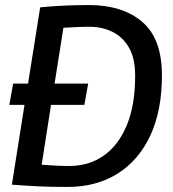

<svg xmlns="http://www.w3.org/2000/svg" viewBox="-20 -730 684 760"><path d="M247 10Q179 10 129.5 7.5Q80 5 27 1L77 -315H17L32 -399H91L139 -701Q192 -706 238.5 -708Q285 -710 332 -710Q465 -710 543 -643.5Q621 -577 621 -432Q621 -292 575 -193.5Q529 -95 445 -42.5Q361 10 247 10ZM255 -73Q332 -73 390.5 -114Q449 -155 482 -234.5Q515 -314 515 -430Q515 -499 490.5 -541.5Q466 -584 425 -604Q384 -624 334 -624Q305 -624 277.5 -622.5Q250 -621 231 -620L196 -399H329L314 -315H182L145 -78Q174 -76 198 -74.5Q222 -73 255 -73Z"/></svg>

Font: Georama Medium
Style: Italic
Weight: 500
Italic angle: -9°
Designer: Jean-Baptiste Levee
Foundry: Production Type
Version: Version 1.000